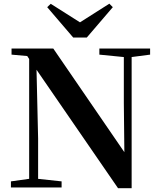

<svg xmlns="http://www.w3.org/2000/svg" viewBox="-20 -999 855 1023"><path d="M250.4 -978.7 442.9 -856.7H369.6L562.6 -979.4L581.1 -960.8L442.6 -799.2H369.9L231.5 -960.8ZM38.2 0V-32.6L143.5 -47.3H171.3L308.2 -32.6V0ZM135.4 0V-713.4H172.6L183.1 -260.5V0ZM509.4 -707.9V-740.5H779.8V-707.9L674.8 -694.2H648.1ZM608.8 3.6 161.7 -646.1 159 -649.2 125.1 -700.4 41.5 -707.9V-740.5H263.8L662.2 -159.6L643 -152.8L639.8 -449.6V-740.5H681.4V3.6Z"/></svg>

Font: Noto Serif HK ExtraLight
Style: Regular
Weight: 200
Designer: Ryoko NISHIZUKA 西塚涼子 (kana & ideographs); Frank Grießhammer (Latin, Greek & Cyrillic); Wenlong ZHANG 张文龙 (bopomofo); San
Foundry: Adobe
Version: Version 2.002-H1;hotconv 1.1.0;makeotfexe 2.6.0